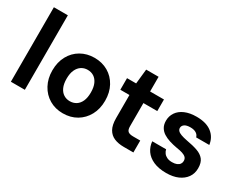

<svg xmlns="http://www.w3.org/2000/svg" viewBox="-87 -1157 2011 1607"><g transform="rotate(30 918.0 -354.0)"><path d="M67 0V-720H202V0Z M574 12Q501 12 443.5 -22Q386 -56 353 -117Q320 -178 320 -256Q320 -336 353 -396.5Q386 -457 444 -490.5Q502 -524 575 -524Q649 -524 706.5 -490.5Q764 -457 797 -396.5Q830 -336 830 -256Q830 -177 797 -116.5Q764 -56 706.5 -22Q649 12 574 12ZM574 -105Q609 -105 635.5 -122Q662 -139 677 -172.5Q692 -206 692 -256Q692 -307 677 -340.5Q662 -374 636 -391Q610 -408 575 -408Q542 -408 515.5 -391Q489 -374 473.5 -340.5Q458 -307 458 -256Q458 -206 473 -172.5Q488 -139 514.5 -122Q541 -105 574 -105Z M1158 0Q1105 0 1065.5 -16.5Q1026 -33 1004 -71.5Q982 -110 982 -177V-400H894V-512H982L997 -654H1117V-512H1251V-400H1117V-175Q1117 -141 1132 -128Q1147 -115 1183 -115H1251V0Z M1573 12Q1500 12 1449.5 -10.5Q1399 -33 1372 -72Q1345 -111 1341 -160H1475Q1479 -141 1490.5 -125.5Q1502 -110 1522 -100.5Q1542 -91 1571 -91Q1598 -91 1616 -98.5Q1634 -106 1643 -119Q1652 -132 1652 -148Q1652 -170 1639.5 -182.5Q1627 -195 1604 -202.5Q1581 -210 1547 -215Q1507 -222 1472 -233Q1437 -244 1410.5 -261Q1384 -278 1369 -304Q1354 -330 1354 -367Q1354 -412 1378.5 -448Q1403 -484 1449.5 -504Q1496 -524 1561 -524Q1654 -524 1707 -483.5Q1760 -443 1770 -372H1643Q1637 -395 1616 -408Q1595 -421 1560 -421Q1523 -421 1504 -407.5Q1485 -394 1485 -373Q1485 -358 1495.5 -346.5Q1506 -335 1529 -326.5Q1552 -318 1588 -311Q1652 -300 1696 -284.5Q1740 -269 1763.5 -239.5Q1787 -210 1787 -156Q1787 -105 1760.5 -67.5Q1734 -30 1686.5 -9Q1639 12 1573 12Z"/></g></svg>

Font: DM Sans 12pt
Style: Bold
Weight: 700
Version: Version 4.004;gftools[0.9.30]